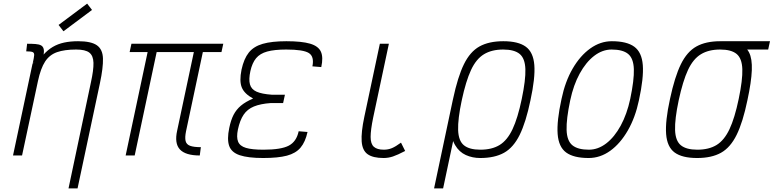

<svg xmlns="http://www.w3.org/2000/svg" viewBox="-20 -860 4279 1062"><path d="M359 182 483 -405Q498 -473 497 -512.5Q496 -552 474 -569Q452 -586 401 -586Q337 -586 295.5 -571.5Q254 -557 229.5 -519.5Q205 -482 190 -412L102 0H52L160 -508L219 -556Q244 -584 272 -600.5Q300 -617 334.5 -624.5Q369 -632 412 -632Q484 -632 516 -609.5Q548 -587 549.5 -536.5Q551 -486 533 -401L409 182ZM161 -510Q168 -541 169 -554.5Q170 -568 160.5 -572Q151 -576 125 -576L130 -618Q157 -618 176.5 -616.5Q196 -615 207 -609Q218 -603 221.5 -589.5Q225 -576 220 -552ZM331 -687 304 -722 462 -840 489 -805Z M1085 0Q1006 0 975 -33.5Q944 -67 960 -138L1062 -618H1215L1205 -572H697L707 -618H1215L1205 -572H1102L1009 -134Q1002 -100 1006.5 -80.5Q1011 -61 1031.5 -53.5Q1052 -46 1091 -46ZM675 0 801 -593H851L725 0Z M1436 14Q1352 14 1306 -1.5Q1260 -17 1247.5 -53.5Q1235 -90 1248 -152Q1257 -196 1272 -225Q1287 -254 1312.5 -275.5Q1338 -297 1380 -315Q1332 -341 1317.5 -376Q1303 -411 1316 -475Q1329 -535 1356 -569Q1383 -603 1433 -617.5Q1483 -632 1564 -632Q1649 -632 1695 -618.5Q1741 -605 1755 -574Q1769 -543 1757 -489L1708 -493Q1719 -547 1688.5 -566.5Q1658 -586 1563 -586Q1498 -586 1458 -575Q1418 -564 1396.5 -538Q1375 -512 1365 -467Q1355 -421 1362.5 -393.5Q1370 -366 1399 -353Q1428 -340 1484 -336H1556L1546 -290H1478Q1421 -286 1384.5 -271Q1348 -256 1327.5 -225.5Q1307 -195 1296 -144Q1287 -101 1297 -76.5Q1307 -52 1340.5 -42Q1374 -32 1437 -32Q1535 -32 1577.5 -54.5Q1620 -77 1632 -134L1681 -130Q1669 -75 1642.5 -43.5Q1616 -12 1567 1Q1518 14 1436 14Z M2102 14Q2043 14 2013.5 -7Q1984 -28 1980.5 -78Q1977 -128 1995 -213L2081 -618H2131L2044 -209Q2030 -141 2030 -102.5Q2030 -64 2048 -48Q2066 -32 2103 -32Q2127 -32 2147.5 -40.5Q2168 -49 2198 -71L2221 -25Q2179 -3 2153.5 5.5Q2128 14 2102 14Z M2636 14Q2593 14 2556.5 -2.5Q2520 -19 2497.5 -57Q2475 -95 2470.5 -157.5Q2466 -220 2486 -313Q2512 -435 2546 -504.5Q2580 -574 2632 -603Q2684 -632 2764 -632Q2847 -632 2888.5 -601.5Q2930 -571 2935.5 -500Q2941 -429 2914 -305Q2889 -184 2854.5 -114Q2820 -44 2768 -15Q2716 14 2636 14ZM2381 182 2485 -309H2535L2431 182ZM2637 -32Q2701 -32 2743.5 -58Q2786 -84 2815 -145.5Q2844 -207 2866 -313Q2888 -418 2886 -477.5Q2884 -537 2854.5 -561.5Q2825 -586 2763 -586Q2700 -586 2657 -560Q2614 -534 2585.5 -473Q2557 -412 2534 -305Q2512 -201 2514 -141Q2516 -81 2546 -56.5Q2576 -32 2637 -32Z M3236 14Q3153 14 3111.5 -16.5Q3070 -47 3064.5 -118.5Q3059 -190 3086 -313Q3106 -409 3147.5 -480.5Q3189 -552 3245 -592Q3301 -632 3364 -632Q3447 -632 3488.5 -601.5Q3530 -571 3535.5 -500Q3541 -429 3514 -305Q3494 -210 3452.5 -138Q3411 -66 3355.5 -26Q3300 14 3236 14ZM3237 -32Q3288 -32 3333.5 -67Q3379 -102 3413.5 -165.5Q3448 -229 3466 -313Q3488 -418 3486 -477.5Q3484 -537 3454.5 -561.5Q3425 -586 3363 -586Q3312 -586 3266.5 -551Q3221 -516 3186.5 -453Q3152 -390 3134 -305Q3112 -201 3114 -141Q3116 -81 3146 -56.5Q3176 -32 3237 -32Z M3836 14Q3753 14 3711.5 -16.5Q3670 -47 3664.5 -118.5Q3659 -190 3686 -313Q3712 -435 3746 -504.5Q3780 -574 3832 -603Q3884 -632 3964 -632Q4026 -632 4065.5 -618.5Q4105 -605 4123 -570.5Q4141 -536 4138.5 -471.5Q4136 -407 4114 -305Q4089 -184 4054.5 -114Q4020 -44 3968 -15Q3916 14 3836 14ZM3837 -32Q3901 -32 3943.5 -58Q3986 -84 4015 -145.5Q4044 -207 4066 -313Q4088 -418 4086 -477.5Q4084 -537 4054.5 -561.5Q4025 -586 3963 -586Q3900 -586 3857 -560Q3814 -534 3785.5 -473Q3757 -412 3734 -305Q3712 -201 3714 -141Q3716 -81 3746 -56.5Q3776 -32 3837 -32ZM3959 -586 3969 -632H4239L4229 -586Z"/></svg>

Font: Victor Mono Thin
Style: Italic
Weight: 100
Italic angle: -12°
Monospace: yes
Designer: Rune Bjørnerås
Version: Version 1.561;gftools[0.9.30]